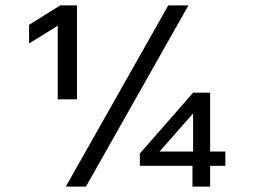

<svg xmlns="http://www.w3.org/2000/svg" viewBox="-20 -695 992 715"><path d="M195 -325V-599.2L90 -534.2H88.3V-602.5L204.2 -675H266.7V-325ZM696.7 0V-77.5H500.8V-123.3L699.2 -350H762.5V-130.8H819.2V-77.5H762.5V0ZM574.2 -130.8H699.2V-270.8H697.5ZM225 0 606.7 -675H681.7L300 0Z"/></svg>

Font: Funnel Display Light
Style: Regular
Weight: 400
Version: Version 1.000